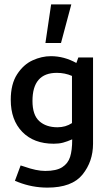

<svg xmlns="http://www.w3.org/2000/svg" viewBox="-20 -646 495 875"><path d="M187 -450H258L305 -626H213ZM186 133Q146 133 90 113L74 108L48 178L63 184Q127 209 196 209Q308 209 356 149.5Q404 90 404 9V-384H337L328 -359Q272 -390 212 -390Q170 -390 128.5 -371Q87 -352 58 -307.5Q29 -263 29 -191Q29 -99 81.5 -45Q134 9 225 9Q249 9 267.5 4Q286 -1 309 -11V-9Q309 39 299.5 69Q290 99 263.5 116Q237 133 186 133ZM308 -300V-85Q279 -66 242 -66Q190 -66 159 -94Q128 -122 128 -186Q128 -314 239 -314Q276 -314 308 -300Z"/></svg>

Font: Cambay Devanagari
Style: Regular
Weight: 700
Designer: Pooja Saxena
Foundry: Pooja Saxena
Version: Version 1.095;PS 001.095;hotconv 1.0.70;makeotf.lib2.5.58329